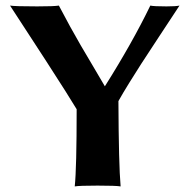

<svg xmlns="http://www.w3.org/2000/svg" viewBox="-20 -668 693 691"><path d="M406.2 -304.2C416.3 -322.4 429.4 -344.4 445.3 -370.1L487.8 -437.5L552.7 -536.6L626 -647.9C617.2 -646 601.6 -645 579.1 -645C548.5 -645 529.1 -646 521 -647.9C478 -559.1 423.5 -462.2 357.4 -357.4L314.9 -429.7L270.5 -504.9L232.4 -572.3L191.9 -647.9C180.5 -646 154.5 -645 113.8 -645C60.1 -645 27.5 -646 16.1 -647.9L143.6 -452.1C201.5 -362.6 238.9 -303.5 255.9 -274.9C255.9 -133 253.6 -40.4 249 2.9C259.8 1 287.1 0 331.1 0C375.7 0 403.3 1 414.1 2.9C409.5 -48.5 406.9 -150.9 406.2 -304.2Z"/></svg>

Font: Linux Biolinum G
Style: Bold
Weight: 700
Designer: Philipp H. Poll
Foundry: Philipp H. Poll
Version: Version 1.1.0